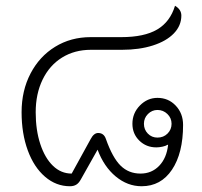

<svg xmlns="http://www.w3.org/2000/svg" viewBox="-20 -638 701 667"><path d="M55 -248Q55 -323 86 -382.5Q117 -442 171.5 -475.5Q226 -509 295 -509H401Q481 -509 526 -535.5Q571 -562 588 -618Q610 -605 610 -584Q610 -549 584 -522Q558 -495 511 -480Q464 -465 404 -465H296Q239 -465 195.5 -438Q152 -411 128 -361.5Q104 -312 104 -248Q104 -186 120 -137.5Q136 -89 164 -62Q192 -35 229 -35L295 -155Q306 -176 321 -176Q341 -176 348 -155Q371 -90 399 -62.5Q427 -35 468 -35Q507 -35 533 -62Q559 -89 564 -135H562Q556 -131 544.5 -128.5Q533 -126 523 -126Q488 -126 464 -149.5Q440 -173 440 -208Q440 -245 466 -271.5Q492 -298 527 -298Q565 -298 590.5 -271Q616 -244 616 -204Q616 -106 577.5 -48.5Q539 9 472 9Q423 9 382 -25Q341 -59 319 -118L261 -15Q254 -2 245 3.5Q236 9 223 9Q175 9 136.5 -24Q98 -57 76.5 -115.5Q55 -174 55 -248ZM576 -208Q576 -228 561.5 -242Q547 -256 527 -256Q508 -256 494 -242Q480 -228 480 -208Q480 -188 493.5 -174Q507 -160 527 -160Q548 -160 562 -174Q576 -188 576 -208Z"/></svg>

Font: K2D Thin
Style: Regular
Weight: 100
Designer: Katatrad Aksorn Co.,Ltd.
Foundry: Cadson Demak Co.,Ltd.
Version: Version 1.000; ttfautohint (v1.6)